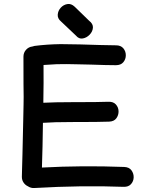

<svg xmlns="http://www.w3.org/2000/svg" viewBox="-20 -938 733 966"><path d="M152 8Q393 -6 601 2Q626 3 639 -11.5Q652 -26 652.5 -45.5Q653 -65 641.5 -81Q630 -97 605 -98Q394 -106 191 -95Q192 -126 194 -203Q195 -279 196 -320Q250 -324 340 -324Q486 -324 529 -326Q554 -327 565.5 -343Q577 -359 576.5 -378.5Q576 -398 563 -412.5Q550 -427 525 -426Q483 -424 340 -424Q256 -424 198 -421Q200 -525 199 -611Q238 -614 265.5 -615Q293 -616 316.5 -615.5Q340 -615 368.5 -614.5Q397 -614 437 -613Q518 -610 563 -610Q588 -610 600.5 -625Q613 -640 613 -660Q613 -680 600.5 -695Q588 -710 563 -710Q531 -710 483.5 -711.5Q436 -713 384 -714.5Q332 -716 285 -716Q216 -715 154 -707Q149 -706 143 -704Q124 -702 111 -687.5Q98 -673 98 -653Q98 -480 99 -451Q99 -441 98.5 -411Q98 -381 97 -338.5Q96 -296 95 -250Q94 -204 93 -161.5Q92 -119 91 -88.5Q90 -58 90 -48Q90 -32 98.5 -19.5Q107 -7 120 -1Q135 9 152 8ZM362 -759Q377 -741 396.5 -744.5Q416 -748 431 -763.5Q446 -779 447.5 -798.5Q449 -818 428 -834L356 -904Q338 -921 318.5 -917.5Q299 -914 285.5 -899Q272 -884 270.5 -864.5Q269 -845 287 -830L362 -759Z"/></svg>

Font: Balsamiq Sans
Style: Regular
Weight: 400
Designer: Michael Angeles
Foundry: Balsamiq SRL
Version: Version 1.020; ttfautohint (v1.8.4.7-5d5b);gftools[0.9.26]